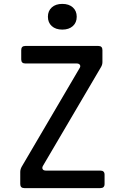

<svg xmlns="http://www.w3.org/2000/svg" viewBox="-20 -966 640 986"><path d="M105 0Q84 0 84 -21V-83Q84 -96 91 -109L388 -615Q395 -625 390.5 -632.5Q386 -640 374 -640H110Q89 -640 89 -661V-709Q89 -730 110 -730H485Q506 -730 506 -709V-647Q506 -634 499 -622L201 -115Q195 -105 199 -97.5Q203 -90 216 -90H495Q517 -90 517 -69V-21Q517 0 495 0ZM300 -814Q266 -814 246 -832Q226 -850 226 -880Q226 -910 246 -928Q266 -946 300 -946Q334 -946 354 -928Q374 -910 374 -880Q374 -850 354 -832Q334 -814 300 -814Z"/></svg>

Font: Pitagon Sans Mono Medium
Style: Regular
Weight: 500
Monospace: yes
Designer: Travis Tran
Foundry: Pitagon
Version: Version 1.001; ttfautohint (v1.8.4.7-5d5b);gftools[0.9.26]